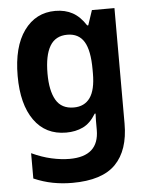

<svg xmlns="http://www.w3.org/2000/svg" viewBox="-56 -602 674 891"><g transform="rotate(-5 281.5 -156.0)"><path d="M245 245Q198 245 154 236.5Q110 228 66 209V91Q113 113 158 123Q203 133 242 133Q379 133 379 10V-4Q379 -20 379 -34.5Q379 -49 380 -66H376Q350 -23 315.5 -6.5Q281 10 237 10Q141 10 88 -64.5Q35 -139 35 -271Q35 -407 89.5 -482Q144 -557 235 -557Q281 -557 315.5 -538Q350 -519 377 -477H382L405 -546H510V-8Q510 116 447 180.5Q384 245 245 245ZM282 -103Q332 -103 358 -139.5Q384 -176 384 -253V-271Q384 -360 359 -401Q334 -442 281 -442Q226 -442 200 -398.5Q174 -355 174 -270Q174 -190 199.5 -146.5Q225 -103 282 -103Z"/></g></svg>

Font: Noto Sans Mono SemiCondensed
Style: Bold
Weight: 700
Width: 4
Designer: Monotype Design Team
Foundry: Monotype Imaging Inc.
Version: Version 2.014